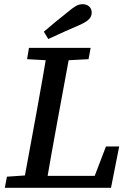

<svg xmlns="http://www.w3.org/2000/svg" viewBox="-20 -895 624 915"><path d="M3 0 13 -53 130 -61H143L138 0ZM88 0 154 -359Q168 -436 181.5 -513Q195 -590 208 -667H318L252 -309Q238 -232 224 -154.5Q210 -77 197 0ZM109 -613 118 -667H412L402 -613L271 -606H235ZM155 0 160 -57H486L413 -9L485 -197H548L509 0ZM189 -744Q217 -768 245 -791Q273 -814 302 -837Q326 -857 341 -866Q356 -875 374 -875Q393 -875 405 -864Q417 -853 417 -835Q417 -818 405.5 -805Q394 -792 364 -778Q325 -761 286.5 -744Q248 -727 210 -709Z"/></svg>

Font: Source Serif 4 Medium
Style: Italic
Weight: 500
Italic angle: -12°
Designer: Frank Grießhammer
Foundry: Adobe Systems Incorporated
Version: Version 4.004;hotconv 1.0.116;makeotfexe 2.5.65601